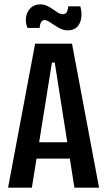

<svg xmlns="http://www.w3.org/2000/svg" viewBox="-20 -860 491 880"><path d="M17 0 141 -660H310L434 0H321L231 -573H218L126 0ZM110 -133V-208H345V-133ZM291 -721Q273 -721 257.5 -728.5Q242 -736 229 -745Q216 -754 204.5 -761Q193 -768 184 -768Q173 -768 167.5 -756.5Q162 -745 162 -732H106Q95 -759 99.5 -783.5Q104 -808 121 -824Q138 -840 164 -840Q181 -840 195 -833.5Q209 -827 221.5 -818Q234 -809 245.5 -802Q257 -795 268 -795Q282 -795 287 -806.5Q292 -818 293 -831H348Q356 -804 352.5 -778.5Q349 -753 334 -737Q319 -721 291 -721Z"/></svg>

Font: Bricolage Grotesque 24pt Condensed Medium
Style: Regular
Weight: 500
Width: 3
Designer: Mathieu Triay
Foundry: Atelier Triay
Version: Version 1.001;gftools[0.9.33.dev8+g029e19f]